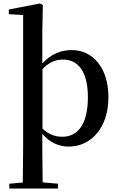

<svg xmlns="http://www.w3.org/2000/svg" viewBox="-20 -833 692 1112"><path d="M34 259H316V231L227 223L225 19V-58C270 -5 324 16 378 16C508 16 608 -94 608 -270C608 -441 517 -543 395 -543C334 -543 274 -520 225 -465V-647L228 -804L212 -813L31 -778V-751L114 -746V19L112 224L34 231ZM226 -433C269 -477 307 -488 345 -488C431 -488 489 -421 489 -270C489 -104 424 -41 341 -41C298 -41 262 -55 226 -88Z"/></svg>

Font: Noto Serif JP SemiBold
Style: Regular
Weight: 600
Designer: Ryoko NISHIZUKA 西塚涼子 (kana & ideographs); Frank Grießhammer (Latin, Greek & Cyrillic); Wenlong ZHANG 张文龙 (bopomofo); San
Foundry: Adobe
Version: Version 2.001;hotconv 1.1.0;makeotfexe 2.6.0